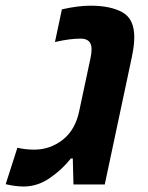

<svg xmlns="http://www.w3.org/2000/svg" viewBox="-60 -662 531 689"><path d="M24.9 7.3Q-3.9 7.3 -39.6 -1L2.4 -131.8Q31.7 -125 62.5 -125Q119.6 -125 164.8 -160.2Q210 -195.3 224.1 -262.7L264.2 -450.7Q268.6 -469.7 268.6 -485.4Q268.6 -523.4 229.5 -523.4Q189.5 -523.4 137.2 -511.2L162.1 -628.4Q219.7 -641.6 265.1 -641.6Q336.4 -641.6 379.2 -617.9Q421.9 -594.2 421.9 -528.3Q421.9 -499.5 413.1 -457L315.9 0H203.6L201.2 -93.3H194.3Q164.6 -55.2 119.9 -23.9Q75.2 7.3 24.9 7.3Z"/></svg>

Font: Open Sans
Style: Bold Italic
Weight: 700
Italic angle: -12°
Designer: Monotype Design Team
Foundry: Monotype Imaging Inc.
Version: Version 3.003; ttfautohint (v1.8.4)